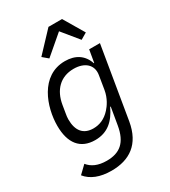

<svg xmlns="http://www.w3.org/2000/svg" viewBox="-231 -877 1063 1201"><g transform="rotate(-30 300.0 -276.5)"><path d="M212 212C340.9 212 435 152 460.9 0L546.9 -516H469.1L453.8 -426.1H451C429 -492.9 376.1 -528.1 300.1 -528.1C122.2 -528.1 57.2 -334.2 57.2 -201C57.2 -74.9 112.9 -5 219.1 -5C310 -5 364 -56.1 403.1 -138.8H407L386 -14.9C366.8 99.1 311.1 143.1 217 143.1C154.1 143.1 111.9 122.9 84.9 89.1L30.9 141C67.8 187.1 128.9 212 212 212ZM137.1 -201C137.1 -214.8 138.8 -226.9 142 -245L150.9 -299C166.9 -394.9 225.9 -459.2 323.2 -459.2C399.9 -459.2 453.1 -418 441.1 -345.9L425.1 -247.9C415.8 -192.1 387.1 -152 367.9 -131C331 -89.8 289.1 -73.9 246.1 -73.9C174 -73.9 137.1 -119 137.1 -201ZM186.1 -623.9 225.1 -590.9 362.2 -708.1 458.1 -590.9 503.9 -617.9 416.9 -764.9H318.9Z"/></g></svg>

Font: Margiela Mono Italic Italic
Style: Regular
Weight: 400
Designer: Mike Abbink, Paul van der Laan, Pieter van Rosmalen
Foundry: Bold Monday
Version: Version 2.003 2021